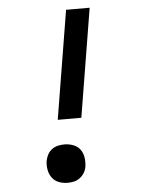

<svg xmlns="http://www.w3.org/2000/svg" viewBox="-53 -777 606 827"><g transform="rotate(-5 250.0 -363.5)"><path d="M187 -266 264 -735H366L289 -266ZM206 8Q186 8 168 1Q150 -6 139 -21Q128 -36 124.5 -55.5Q121 -75 124 -95Q127 -109 134 -122Q141 -135 153 -143.5Q165 -152 178.5 -155Q192 -158 206 -158Q226 -158 244.5 -151Q263 -144 274 -129Q285 -114 288 -94.5Q291 -75 288 -55Q286 -41 278.5 -28.5Q271 -16 259 -7Q247 2 233.5 5Q220 8 206 8Z"/></g></svg>

Font: Iosevka Term Curly Semibold
Style: Italic
Weight: 600
Italic angle: -9°
Designer: Belleve Invis
Foundry: Belleve Invis
Version: Version 32.3.0